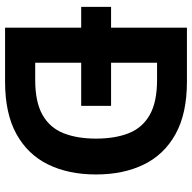

<svg xmlns="http://www.w3.org/2000/svg" viewBox="-20 -720 740 739"><g transform="rotate(90 349.5 -350.0)"><path d="M6 -293V-408H387V-293ZM86 0V-700H294Q416 -700 495 -656.5Q574 -613 612.5 -534.5Q651 -456 651 -350Q651 -244 612.5 -165.5Q574 -87 495 -43.5Q416 0 294 0ZM221 -116H287Q372 -116 421.5 -144Q471 -172 492 -224.5Q513 -277 513 -350Q513 -424 492 -476.5Q471 -529 421.5 -557Q372 -585 287 -585H221Z"/></g></svg>

Font: DM Sans 9pt
Style: Bold
Weight: 700
Version: Version 4.004;gftools[0.9.30]